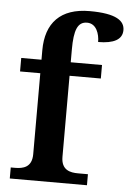

<svg xmlns="http://www.w3.org/2000/svg" viewBox="-54 -810 575 850"><g transform="rotate(5 233.0 -384.5)"><path d="M22 0H365V-49H321C286 -49 246 -57 246 -116V-476H385V-536H246V-593C246 -679 261 -717 303 -717C345 -717 359 -671 359 -636C428 -636 466 -656 466 -698C466 -739 429 -769 310 -769C181 -769 116 -700 116 -578V-536H26V-476H116V-116C116 -57 76 -49 41 -49H22Z"/></g></svg>

Font: Noto Serif Tamil SemiBold
Style: Italic
Weight: 600
Italic angle: -12°
Designer: Indian Type Foundry, Tom Grace, and the Monotype Design Team
Foundry: Monotype Imaging Inc.
Version: Version 2.003